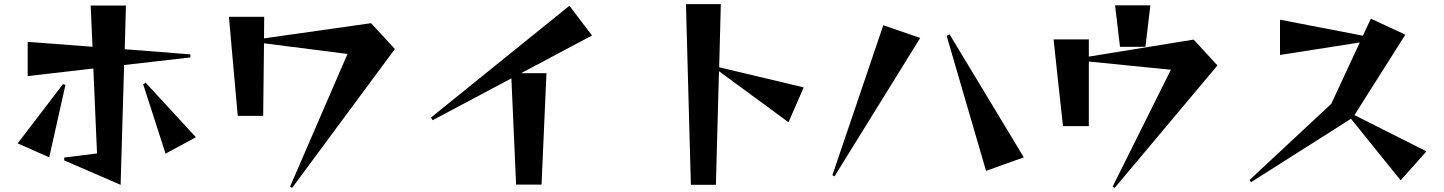

<svg xmlns="http://www.w3.org/2000/svg" viewBox="-20 -836 7040 936"><path d="M293 -54V-68L453 -88L435 -502L115 -465V-632L431 -608L422 -809H594L588 -596L908 -571V-556L585 -519L568 65ZM787 -87 678 -425 690 -433 935 -167ZM66 -137 287 -426 299 -422 220 -69Z M1394 74 1674 -573 1267 -625 1263 -271H1139L1096 -754H1268L1267 -649L1789 -723L1905 -597L1404 80Z M2496 64 2473 -454 2089 -250 2081 -263 2756 -808 2866 -663 2520 -479H2644L2620 64Z M3485 -489 3470 65H3348L3324 -816H3494L3486 -508L3898 -410L3824 -240Z M4038 18 4286 -713 4466 -651 4048 24ZM4787 -3 4595 -661 4609 -669 4971 -69Z M5440 -608 5416 -810H5588L5564 -608ZM5404 74 5688 -496 5288 -536V-221H5162L5116 -644H5288V-560L5799 -643L5915 -517L5414 80Z M6566 -257 6079 52 6071 42 6470 -330 6609 -629 6220 -568V-740L6624 -662L6663 -745L6831 -667L6583 -275L6934 -98L6808 43Z"/></svg>

Font: Reggae One
Style: Regular
Weight: 400
Designer: Fontworks Inc.
Foundry: Fontworks Inc.
Version: Version 1.100